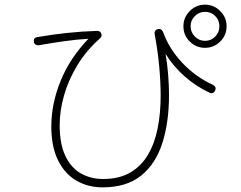

<svg xmlns="http://www.w3.org/2000/svg" viewBox="-20 -799 1040 827"><path d="M422 8Q359 8 309 -21Q259 -50 230 -108.5Q201 -167 201 -254Q201 -352 241 -450.5Q281 -549 361 -632Q309 -629 253 -621Q197 -613 147 -604Q140 -603 133.5 -607Q127 -611 126 -618Q123 -636 140 -639Q201 -650 267.5 -657Q334 -664 399 -666Q411 -666 416 -655Q421 -643 411 -634Q351 -581 312.5 -517Q274 -453 255.5 -387Q237 -321 237 -260Q237 -179 261.5 -127.5Q286 -76 328.5 -52Q371 -28 424 -28Q493 -28 540.5 -55.5Q588 -83 617 -132Q646 -181 659 -246Q672 -311 672 -386Q672 -444 666 -510.5Q660 -577 646 -653Q644 -669 660 -674Q675 -677 682 -662Q708 -589 765 -528.5Q822 -468 898 -433Q914 -424 906 -408Q903 -401 896 -398.5Q889 -396 882 -400Q826 -426 777 -468.5Q728 -511 693 -567Q701 -522 704.5 -475Q708 -428 708 -391Q708 -272 679 -182Q650 -92 587 -42Q524 8 422 8ZM863 -593Q825 -593 797.5 -620Q770 -647 770 -686Q770 -724 797.5 -751.5Q825 -779 863 -779Q901 -779 928.5 -751.5Q956 -724 956 -686Q956 -647 928.5 -620Q901 -593 863 -593ZM863 -623Q889 -623 907 -641.5Q925 -660 925 -686Q925 -712 907 -730Q889 -748 863 -748Q838 -748 819.5 -730Q801 -712 801 -686Q801 -660 819.5 -641.5Q838 -623 863 -623Z"/></svg>

Font: Zen Maru Gothic Light
Style: Regular
Weight: 300
Designer: Yoshimichi Ohira
Foundry: Positype
Version: Version 1.001